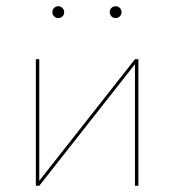

<svg xmlns="http://www.w3.org/2000/svg" viewBox="-20 -596 559 616"><path d="M424 0H413V-390L106 0H95V-406H106V-16L413 -406H424ZM148 -557Q148 -565 153.5 -570.5Q159 -576 167 -576Q174 -576 180 -570.5Q186 -565 186 -557Q186 -549 180.5 -543.5Q175 -538 167 -538Q159 -538 153.5 -543.5Q148 -549 148 -557ZM332 -557Q332 -565 337.5 -570.5Q343 -576 351 -576Q359 -576 364.5 -570.5Q370 -565 370 -557Q370 -549 364.5 -543.5Q359 -538 351 -538Q343 -538 337.5 -543.5Q332 -549 332 -557Z"/></svg>

Font: Ysabeau Hairline
Style: Regular
Weight: 100
Designer: Christian Thalmann (Catharsis Fonts)
Version: Version 0.003